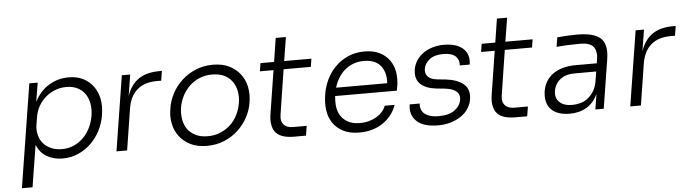

<svg xmlns="http://www.w3.org/2000/svg" viewBox="-52 -922 4829 1348"><g transform="rotate(-5 2363.0 -248.0)"><path d="M54 200 170 -529H229L207 -395Q245 -470 308.5 -508.5Q372 -547 449 -547Q508 -547 551.5 -524.5Q595 -502 622 -464Q649 -426 659 -377Q664 -351 664 -323Q664 -298 660 -272L658 -258Q649 -204 623.5 -154.5Q598 -105 558.5 -66.5Q519 -28 468 -5.5Q417 17 358 17Q294 17 246.5 -11Q199 -39 176 -95L129 200ZM358 -49Q403 -49 441 -65.5Q479 -82 509 -111.5Q539 -141 558.5 -180.5Q578 -220 585 -265Q589 -288 589 -310Q589 -331 585 -351Q578 -390 557.5 -419Q537 -448 504 -464.5Q471 -481 427 -481Q386 -481 348.5 -467Q311 -453 281 -427.5Q251 -402 230.5 -366.5Q210 -331 203 -287L195 -238Q192 -221 192 -205Q192 -182 198 -161Q207 -126 229 -101.5Q251 -77 284 -63Q317 -49 358 -49Z M738 0 822 -529H881L857 -379Q884 -458 940 -496.5Q996 -535 1087 -535H1105L1094 -467H1063Q976 -467 924.5 -422.5Q873 -378 859 -292L813 0Z M1375 17Q1307 17 1259 -7Q1211 -31 1181.5 -70Q1152 -109 1142 -158Q1136 -185 1136 -213Q1136 -235 1140 -258L1142 -272Q1150 -323 1176.5 -372.5Q1203 -422 1245 -461Q1287 -500 1343 -523.5Q1399 -547 1465 -547Q1531 -547 1579 -523.5Q1627 -500 1656.5 -461Q1686 -422 1697 -373Q1703 -344 1703 -315Q1703 -293 1700 -272L1698 -258Q1690 -207 1664 -158Q1638 -109 1596.5 -70Q1555 -31 1499 -7Q1443 17 1375 17ZM1386 -50Q1435 -50 1475.5 -67Q1516 -84 1547 -113Q1578 -142 1597.5 -181.5Q1617 -221 1624 -265Q1627 -286 1627 -306Q1627 -328 1623 -349Q1615 -388 1593.5 -417Q1572 -446 1537 -462.5Q1502 -479 1454 -479Q1406 -479 1365.5 -462.5Q1325 -446 1294.5 -417Q1264 -388 1243.5 -349Q1223 -310 1216 -265Q1213 -244 1213 -225Q1213 -203 1217 -182Q1224 -142 1245.5 -113Q1267 -84 1302 -67Q1337 -50 1386 -50Z M1957 -472 1908 -157Q1906 -145 1906 -134Q1906 -105 1922 -87Q1943 -62 1988 -62H2084L2073 6H1989Q1948 6 1916.5 -3Q1885 -12 1865 -32Q1845 -52 1838 -86Q1834 -103 1834 -123Q1834 -144 1838 -168L1886 -472H1790L1799 -529H1895L1921 -696H1993L1966 -529H2158L2149 -472Z M2450 17Q2381 17 2335 -7Q2289 -31 2263 -70Q2237 -109 2230 -159Q2227 -182 2227 -205Q2227 -232 2231 -259L2233 -273Q2241 -324 2264.5 -373.5Q2288 -423 2326 -461.5Q2364 -500 2416 -523.5Q2468 -547 2533 -547Q2595 -547 2638.5 -525.5Q2682 -504 2707.5 -468.5Q2733 -433 2742 -387Q2746 -362 2746 -337Q2746 -315 2743 -292L2736 -253H2301Q2299 -233 2299 -215Q2299 -193 2302 -173Q2308 -136 2327.5 -108.5Q2347 -81 2379.5 -65Q2412 -49 2460 -49Q2494 -49 2524 -57.5Q2554 -66 2577.5 -80.5Q2601 -95 2617.5 -114Q2634 -133 2642 -155H2712Q2683 -75 2613.5 -29Q2544 17 2450 17ZM2523 -481Q2482 -481 2448 -468Q2414 -455 2388 -432.5Q2362 -410 2343 -379Q2324 -348 2313 -311H2673Q2674 -320 2674 -329Q2674 -393 2641 -434Q2603 -481 2523 -481Z M3004 15Q2901 15 2854 -30Q2815 -66 2815 -122Q2815 -135 2817 -149H2888Q2887 -143 2887 -136Q2887 -124 2891 -112Q2896 -94 2910.5 -80Q2925 -66 2950.5 -57.5Q2976 -49 3014 -49Q3086 -49 3126 -78.5Q3166 -108 3173 -150Q3174 -157 3174 -164Q3174 -227 3071 -238L3012 -244Q2940 -252 2902 -288Q2872 -317 2872 -363Q2872 -375 2874 -389Q2880 -424 2898.5 -452.5Q2917 -481 2945.5 -501.5Q2974 -522 3011.5 -533.5Q3049 -545 3093 -545Q3136 -545 3169.5 -535Q3203 -525 3225.5 -505.5Q3248 -486 3258 -457Q3264 -438 3264 -416Q3264 -404 3262 -391H3191Q3192 -397 3192 -403Q3192 -433 3170 -455Q3143 -481 3083 -481Q3020 -481 2985.5 -453.5Q2951 -426 2945 -388Q2944 -381 2944 -375Q2944 -351 2960 -334Q2979 -312 3027 -307L3086 -301Q3165 -292 3210 -255Q3245 -225 3245 -175Q3245 -163 3243 -149Q3237 -113 3217.5 -83Q3198 -53 3166.5 -31.5Q3135 -10 3093.5 2.5Q3052 15 3004 15Z M3516 -472 3467 -157Q3465 -145 3465 -134Q3465 -105 3481 -87Q3502 -62 3547 -62H3643L3632 6H3548Q3507 6 3475.5 -3Q3444 -12 3424 -32Q3404 -52 3397 -86Q3393 -103 3393 -123Q3393 -144 3397 -168L3445 -472H3349L3358 -529H3454L3480 -696H3552L3525 -529H3717L3708 -472Z M3932 14Q3889 14 3856 3Q3823 -8 3801.5 -30Q3780 -52 3772 -84Q3767 -103 3767 -125Q3767 -140 3769 -156Q3782 -236 3843 -279Q3904 -322 4004 -322H4151L4155 -347Q4158 -364 4158 -379Q4158 -416 4140 -438Q4114 -469 4048 -469Q4003 -469 3957.5 -467Q3912 -465 3880 -462L3891 -528Q3923 -531 3960 -533Q3997 -535 4031 -535Q4152 -535 4198 -490Q4231 -457 4231 -393Q4231 -369 4226 -340L4172 0H4113L4130 -107Q4101 -46 4050.5 -16Q4000 14 3932 14ZM3955 -46Q3982 -46 4009.5 -53Q4037 -60 4060.5 -77Q4084 -94 4102.5 -121.5Q4121 -149 4130 -190L4142 -265H3990Q3927 -265 3888.5 -234.5Q3850 -204 3842 -155Q3840 -145 3840 -135Q3840 -98 3865 -75Q3895 -46 3955 -46Z M4359 0 4443 -529H4502L4478 -379Q4505 -458 4561 -496.5Q4617 -535 4708 -535H4726L4715 -467H4684Q4597 -467 4545.5 -422.5Q4494 -378 4480 -292L4434 0Z"/></g></svg>

Font: Sora Light
Style: Italic
Weight: 300
Designer: Jonathan Barnbrook, Juli√°n Moncada
Version: Version 1.000